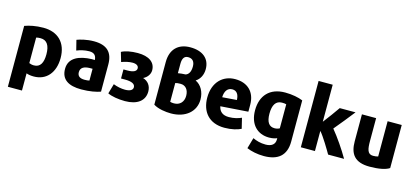

<svg xmlns="http://www.w3.org/2000/svg" viewBox="-75 -1386 4772 2209"><g transform="rotate(15 2311.0 -281.0)"><path d="M567 -266C567 -94 474 19 322 19C284 19 254 13 234 5V210H66V-515C119 -535 197 -552 287 -552C459 -552 567 -449 567 -266ZM398 -265C398 -370 362 -427 286 -427C263 -427 246 -425 234 -421V-117C247 -111 267 -105 291 -105C366 -105 398 -163 398 -265Z M1116 -13C1070 4 987 21 888 21C738 21 648 -32 648 -160C648 -295 772 -342 916 -347C930 -347 944 -347 953 -346C950 -395 929 -427 866 -427C811 -427 757 -412 718 -396L688 -516C728 -531 803 -552 889 -552C1041 -552 1116 -483 1116 -337ZM954 -102V-242C943 -242 930 -243 918 -242C859 -240 811 -222 811 -164C811 -115 844 -96 897 -96C925 -96 938 -98 954 -102Z M1641 -154C1641 -44 1554 21 1409 21C1329 21 1247 7 1202 -16L1236 -134C1280 -116 1332 -106 1375 -106C1435 -106 1468 -125 1468 -159C1468 -199 1426 -219 1346 -219H1299V-327H1347C1418 -327 1454 -346 1454 -381C1454 -411 1427 -429 1381 -429C1342 -429 1292 -418 1251 -402L1218 -514C1262 -538 1334 -552 1411 -552C1544 -552 1621 -497 1621 -402C1621 -356 1590 -312 1543 -290C1605 -271 1641 -221 1641 -154Z M2213 -574C2213 -507 2184 -450 2134 -419C2202 -388 2245 -312 2245 -221C2245 -78 2130 21 1957 21C1893 21 1804 9 1747 -27V-535C1747 -685 1832 -772 1978 -772C2126 -772 2213 -699 2213 -574ZM2075 -219C2075 -292 2037 -337 1978 -337C1949 -337 1932 -335 1915 -330V-106C1928 -102 1944 -100 1961 -100C2030 -100 2075 -147 2075 -219ZM1915 -447C1940 -452 1973 -455 2004 -456C2041 -467 2062 -505 2062 -565C2062 -625 2034 -656 1982 -656C1938 -656 1915 -625 1915 -559Z M2813 -229 2485 -206C2498 -144 2538 -111 2611 -111C2671 -111 2724 -126 2760 -143L2790 -19C2749 2 2679 21 2593 21C2407 21 2314 -98 2314 -265C2314 -446 2424 -552 2572 -552C2719 -552 2813 -464 2813 -311ZM2651 -325C2648 -394 2620 -430 2569 -430C2514 -430 2481 -386 2479 -312Z M3378 -25C3378 144 3281 218 3116 218C3039 218 2964 202 2911 179L2948 50C2991 70 3039 85 3101 85C3175 85 3213 51 3213 -4V-21C3201 -15 3167 -3 3119 -3C2979 -3 2883 -98 2883 -266C2883 -440 2983 -552 3166 -552C3250 -552 3329 -536 3378 -515ZM3212 -138V-424C3200 -428 3185 -430 3161 -430C3087 -430 3053 -373 3053 -271C3053 -169 3088 -123 3152 -123C3176 -123 3197 -129 3212 -138Z M4017 10H3827C3799 -39 3716 -179 3670 -230V10H3502V-780H3670V-339C3721 -405 3777 -481 3818 -541H4006C3945 -463 3872 -372 3807 -295C3879 -208 3960 -89 4017 10Z M4557 -25C4513 5 4429 21 4322 21C4144 21 4083 -67 4083 -217V-538H4252V-267C4252 -172 4261 -110 4329 -110C4354 -110 4375 -113 4389 -118V-538H4557Z"/></g></svg>

Font: Repo ExtraBold
Style: Bold
Weight: 700
Designer: Stefan Peev
Foundry: Context Ltd
Version: Version 1.502